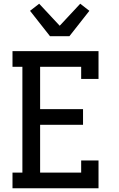

<svg xmlns="http://www.w3.org/2000/svg" viewBox="-20 -1009 640 1029"><path d="M47 0V-84H100V-651H47V-735H508V-586H415V-651H195V-424H425V-340H195V-84H415V-149H508V0ZM248 -815 141 -951 190 -989 300 -871 410 -989 459 -951 352 -815Z"/></svg>

Font: Iosevka Etoile Medium
Style: Regular
Weight: 500
Designer: Belleve Invis
Foundry: Belleve Invis
Version: Version 22.1.2; ttfautohint (v1.8.4)